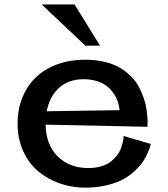

<svg xmlns="http://www.w3.org/2000/svg" viewBox="-20 -841 767 875"><path d="M169.9 -820.8H319.8L436 -632.8H369.1ZM667 -185.1Q666 -180.7 664.3 -173.6Q662.6 -166.5 653.8 -145.8Q645 -125 632.8 -106.2Q620.6 -87.4 596.7 -64.5Q572.8 -41.5 543.2 -24.9Q513.7 -8.3 467.8 2.9Q421.9 14.2 368.2 14.2Q306.6 14.2 251.5 -5.4Q196.3 -24.9 153.3 -61Q110.4 -97.2 85.2 -153.3Q60.1 -209.5 60.1 -277.8Q60.1 -340.3 80.8 -393.6Q101.6 -446.8 140.4 -485.6Q179.2 -524.4 237.8 -546.6Q296.4 -568.8 368.2 -568.8Q418.5 -568.8 460 -558.3Q501.5 -547.9 529.8 -530.3Q558.1 -512.7 580.3 -489.7Q602.5 -466.8 615 -441.4Q627.4 -416 636.2 -390.6Q645 -365.2 647.9 -342.3Q650.9 -319.3 652.1 -301.8Q653.3 -284.2 652.3 -273.4L651.9 -263.2L188 -272.9Q189.5 -180.2 243.4 -127.7Q297.4 -75.2 382.8 -75.2Q415.5 -75.2 441.9 -83.3Q468.3 -91.3 484.6 -104.2Q501 -117.2 512.9 -132.6Q524.9 -147.9 530.5 -163.6Q536.1 -179.2 539.3 -192.1Q542.5 -205.1 543 -212.9V-221.2ZM524.9 -338.9Q524.9 -341.8 524.2 -346.9Q523.4 -352.1 519.8 -366.7Q516.1 -381.3 510 -394.5Q503.9 -407.7 491.2 -424.1Q478.5 -440.4 462.2 -452.1Q445.8 -463.9 419.4 -471.9Q393.1 -480 360.8 -480Q293 -480 249.5 -440.9Q206.1 -401.9 192.9 -334Z"/></svg>

Font: Sporting Grotesque
Style: Regular
Weight: 400
Designer: Lucas LE BIHAN
Foundry: Lucas LE BIHAN
Version: Version 2.001;PS 2.1;hotconv 1.0.88;makeotf.lib2.5.647800